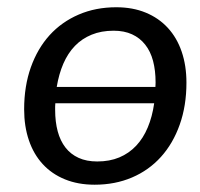

<svg xmlns="http://www.w3.org/2000/svg" viewBox="-20 -505 555 532"><path d="M46.9 0ZM302.2 -484.9Q347.7 -484.9 383.8 -470Q419.9 -455.1 445.1 -427.7Q470.2 -400.4 483.4 -361.8Q496.6 -323.2 496.6 -275.9Q496.6 -211.9 478 -159.7Q459.5 -107.4 426 -70.3Q392.6 -33.2 345.7 -13.2Q298.8 6.8 242.2 6.8Q196.3 6.8 159.9 -8.1Q123.5 -22.9 98.4 -50.3Q73.2 -77.6 60.1 -116.2Q46.9 -154.8 46.9 -202.1Q46.9 -266.1 65.4 -318.4Q84 -370.6 117.4 -407.5Q150.9 -444.3 198 -464.6Q245.1 -484.9 302.2 -484.9ZM249.5 -57.6Q283.7 -57.6 310.5 -68.8Q337.4 -80.1 357.2 -101.1Q377 -122.1 389.4 -151.9Q401.9 -181.6 407.2 -218.8H133.3Q132.8 -214.4 132.8 -209.7Q132.8 -205.1 132.8 -200.7Q132.8 -167.5 139.9 -141.1Q147 -114.7 161.4 -96.2Q175.8 -77.6 197.8 -67.6Q219.7 -57.6 249.5 -57.6ZM294.9 -419.9Q260.7 -419.9 233.9 -408.9Q207 -397.9 187.5 -377.7Q168 -357.4 155.5 -328.6Q143.1 -299.8 137.2 -264.2H410.6Q410.6 -267.1 410.9 -270Q411.1 -272.9 411.1 -276.4Q411.1 -309.6 404.1 -336.2Q397 -362.8 382.3 -381.3Q367.7 -399.9 345.9 -409.9Q324.2 -419.9 294.9 -419.9Z"/></svg>

Font: Carlito
Style: Italic
Weight: 400
Italic angle: -7°
Designer: Lukasz Dziedzic
Foundry: tyPoland Lukasz Dziedzic
Version: Version 1.104